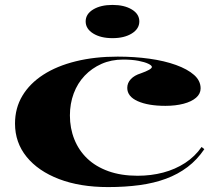

<svg xmlns="http://www.w3.org/2000/svg" viewBox="-20 -745 894 780"><path d="M419 15Q305 15 220 -17.5Q135 -50 88 -108Q41 -166 41 -243Q41 -306 71 -356Q101 -406 156 -441.5Q211 -477 288 -496Q365 -515 458 -515Q526 -515 587 -506.5Q648 -498 695 -481Q742 -464 768.5 -440.5Q795 -417 795 -386Q795 -364 776.5 -348Q758 -332 725.5 -323.5Q693 -315 652 -315Q582 -315 539.5 -334Q497 -353 497 -388Q497 -408 511.5 -423.5Q526 -439 552 -447Q597 -463 597 -473Q597 -479 582.5 -486Q568 -493 542 -498Q516 -503 480 -503Q432 -503 392.5 -485.5Q353 -468 324 -437.5Q295 -407 279.5 -365.5Q264 -324 264 -276Q264 -224 282 -179Q300 -134 334.5 -101Q369 -68 420.5 -49.5Q472 -31 539 -31Q594 -31 643 -44Q692 -57 732 -83Q772 -109 799 -148L810 -139Q781 -96 742 -66.5Q703 -37 654.5 -19Q606 -1 547 7Q488 15 419 15ZM437 -725Q485 -725 515.5 -706.5Q546 -688 546 -658Q546 -628 515.5 -609Q485 -590 437 -590Q389 -590 358.5 -609Q328 -628 328 -658Q328 -688 358.5 -706.5Q389 -725 437 -725Z"/></svg>

Font: Kalnia SemiExpanded Medium
Style: Regular
Weight: 500
Width: 6
Designer: Frida Medrano
Foundry: Frida Medrano
Version: Version 1.105